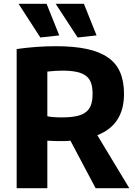

<svg xmlns="http://www.w3.org/2000/svg" viewBox="-20 -994 713 1014"><path d="M352 -251Q337 -249 321.5 -249Q306 -249 289 -249Q285 -249 277.5 -249Q270 -249 261 -249.5Q252 -250 243.5 -250.5Q235 -251 230 -251V0H68V-735Q173 -750 276 -750Q370 -750 438 -735.5Q506 -721 550 -690.5Q594 -660 614.5 -612Q635 -564 635 -498Q635 -335 494 -280L663 0H485ZM306 -374Q352 -374 383 -380.5Q414 -387 433 -401.5Q452 -416 460.5 -439.5Q469 -463 469 -498Q469 -532 461 -555.5Q453 -579 434 -593.5Q415 -608 384 -614.5Q353 -621 308 -621Q291 -621 269 -619.5Q247 -618 230 -616V-380Q243 -377 263 -375.5Q283 -374 306 -374ZM193 -796 78 -974H226L293 -807ZM390 -796 274 -974H423L490 -807Z"/></svg>

Font: Encode Sans Narrow
Style: Bold
Weight: 700
Designer: Pablo Impallari, Andres Torresi
Foundry: Pablo Impallari, Andres Torresi
Version: Version 1.000; ttfautohint (v1.00) -l 8 -r 50 -G 200 -x 14 -